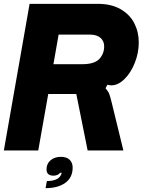

<svg xmlns="http://www.w3.org/2000/svg" viewBox="-20 -783 759 999"><path d="M0 0 134 -763H489Q559 -763 607 -735.5Q655 -708 678.5 -662.5Q702 -617 702 -563Q702 -507 681 -455Q660 -403 627 -371Q594 -339 560 -339Q550 -339 539 -342L529 -324Q543 -308 548.5 -294Q554 -280 563 -242L622 0H436L377 -294H231L179 0ZM408 -449Q471 -449 496.5 -476Q522 -503 522 -542Q522 -569 503 -586Q484 -603 447 -603H285L258 -449ZM224 159Q250 159 268.5 152Q287 145 295 131Q299 126 301 116H293Q281 131 258 131Q241 131 231.5 123Q222 115 222 98Q222 69 243 51Q264 33 297 33Q327 33 342.5 48.5Q358 64 358 89Q358 141 319.5 168.5Q281 196 217 196Z"/></svg>

Font: Open Sauce Sans Black Italic
Style: Regular
Weight: 900
Italic angle: -10°
Designer: Alfredo Marco Pradil
Foundry: Creative Sauce Fz LLC
Version: Version 1.477